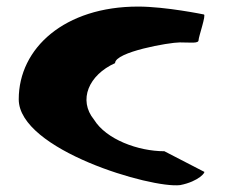

<svg xmlns="http://www.w3.org/2000/svg" viewBox="-20 -574 684 584"><path d="M37 -272C37 -118 441 0 528 -11C585 -22 608 -52 600 -52L480 -114C400 -114 303 -150 266 -210C217 -270 250 -346 330 -382C330 -416 494 -445 527 -445C561 -445 584 -441 584 -452C584 -462 608 -530 600 -530C600 -530 484 -554 400 -554C177 -554 37 -428 37 -272Z"/></svg>

Font: Ampere
Style: SuExt
Weight: 400
Version: Version 1